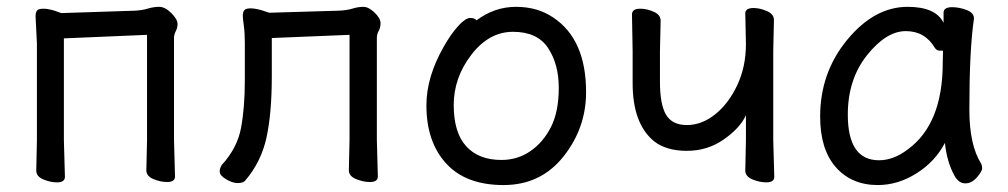

<svg xmlns="http://www.w3.org/2000/svg" viewBox="-20 -512 2920 556"><path d="M145 16.1Q126 16.1 105.5 7.6Q85 -1 85 -18.1L86.9 -106V-386.2L83 -464.8Q83 -475.1 86.9 -481Q90.8 -486.8 106 -486.8Q118.2 -486.8 138.2 -481L157.2 -474.1L369.1 -481Q391.1 -481.9 408 -487.1Q424.8 -492.2 440.9 -492.2Q458 -492.2 476.1 -474.1Q494.1 -456.1 494.1 -442.9Q494.1 -431.2 489 -421.6Q483.9 -412.1 483.9 -401.9V-106.9L486.8 -1Q486.8 15.1 463.9 15.1Q444.8 15.1 424.3 6.6Q403.8 -2 403.8 -19L405.8 -106.9V-411.1L165 -400.9V-106L168 0Q168 16.1 145 16.1Z M668 18.1Q653.3 18.1 634.8 7.1Q616.2 -3.9 616.2 -15.1Q616.2 -24.9 622.1 -34.2Q667 -83 678 -141.6Q689 -200.2 689 -280.8V-387.2Q689 -417 686 -438Q683.1 -459 683.1 -466.8Q683.1 -476.1 687 -481.9Q690.9 -487.8 706.1 -487.8Q718.3 -487.8 739.3 -481.9L759.3 -475.1L959 -481Q984.4 -481.9 1000.7 -487.1Q1017.1 -492.2 1032.2 -492.2Q1047.4 -492.2 1064.7 -475.6Q1082 -459 1082 -444.8Q1082 -432.1 1076.7 -422.6Q1071.3 -413.1 1071.3 -401.9V-106.9L1074.2 -1Q1074.2 15.1 1051.3 15.1Q1032.2 15.1 1011.2 6.6Q990.2 -2 990.2 -19L992.2 -106.9V-411.1L767.1 -401.9V-291Q767.1 -184.1 751.7 -113.5Q736.3 -43 689.9 11.2Q684.1 18.1 668 18.1Z M1432.1 -48.8Q1479 -48.8 1516.1 -74.5Q1553.2 -100.1 1575.7 -144.5Q1598.1 -189 1598.1 -257.8Q1598.1 -326.2 1567.1 -373Q1536.1 -419.9 1465.8 -419.9Q1396 -419.9 1345 -353.5Q1293.9 -287.1 1293.9 -208Q1293.9 -127.9 1330.1 -88.4Q1366.2 -48.8 1432.1 -48.8ZM1438 23.9Q1329.1 23.9 1272 -38.6Q1214.8 -101.1 1214.8 -207Q1214.8 -289.1 1265.1 -377Q1286.1 -414.1 1307.1 -437Q1328.1 -460 1341.8 -460Q1355 -460 1359.9 -453.1Q1412.1 -492.2 1474.1 -492.2Q1536.1 -492.2 1581.1 -461.9Q1677.2 -398.9 1677.2 -245.1Q1677.2 -141.1 1611.6 -58.6Q1545.9 23.9 1438 23.9Z M2199.2 16.1Q2180.2 16.1 2159.2 7.6Q2138.2 -1 2138.2 -18.1L2140.1 -106V-178.2Q2123 -141.1 2075.9 -108.2Q2028.8 -75.2 1969.2 -75.2Q1909.2 -75.2 1874 -103Q1812 -153.8 1812 -271V-363.8L1810.1 -470.2Q1810.1 -486.8 1834 -486.8Q1853 -486.8 1873 -478Q1893.1 -469.2 1893.1 -452.1L1891.1 -363.8V-274.9Q1891.1 -210 1908.7 -179.9Q1926.3 -149.9 1969.2 -149.9Q2012.2 -149.9 2051 -180.9Q2089.8 -211.9 2115 -265.4Q2140.1 -318.8 2140.1 -384.8L2138.2 -473.1Q2138.2 -488.8 2162.1 -488.8Q2180.2 -488.8 2200.7 -480Q2221.2 -471.2 2221.2 -454.1L2219.2 -365.2V-106L2222.2 0Q2222.2 16.1 2199.2 16.1Z M2525.4 -47.9Q2567.4 -47.9 2608.4 -79.1Q2710 -152.8 2710 -330.1L2710.9 -365.2H2702.1Q2693.4 -365.2 2688 -372.1Q2659.2 -421.9 2603 -421.9Q2546.4 -421.9 2490.7 -352.1Q2435.1 -282.2 2435.1 -180.2Q2435.1 -47.9 2525.4 -47.9ZM2522 23.9Q2446.3 23.9 2400.6 -27.6Q2355 -79.1 2355 -174.8Q2355 -301.8 2433.6 -397Q2512.2 -492.2 2608.4 -492.2Q2689.9 -492.2 2712.4 -445.8V-475.1Q2712.4 -491.2 2737.3 -491.2Q2757.3 -491.2 2778.8 -483.2Q2800.3 -475.1 2800.3 -459V-457Q2787.1 -368.2 2787.1 -194.8Q2787.1 -91.8 2821.3 -38.1Q2824.2 -32.2 2824.2 -24.9Q2824.2 -16.1 2809.1 1.5Q2793.9 19 2775.4 19Q2755.4 19 2743.2 -4.9Q2722.2 -43 2716.3 -98.1Q2688 -43.9 2634 -10Q2580.1 23.9 2522 23.9Z"/></svg>

Font: LXGW WenKai Screen
Style: Regular
Weight: 400
Designer: LXGW / Fontworks Inc.
Foundry: LXGW / Fontworks Inc.
Version: Version 1.510;January 18,2025